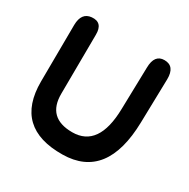

<svg xmlns="http://www.w3.org/2000/svg" viewBox="-130 -640 780 792"><g transform="rotate(30 260.0 -244.5)"><path d="M480.5 -245.6Q474.6 28.8 266.6 31.2Q38.1 34.2 39.1 -185.5L41 -456.5Q42 -515.1 87.9 -519.5Q139.6 -524.4 138.7 -465.3L136.7 -184.1Q135.7 -68.4 254.9 -68.4Q379.9 -68.4 383.8 -252.9L388.7 -453.6Q389.6 -516.6 436.5 -516.6Q486.3 -516.6 485.4 -453.6Z"/></g></svg>

Font: Comic Relief LRS
Style: Regular
Weight: 400
Designer: Jeff Davis
Foundry: Loudifier
Version: Version 1.0